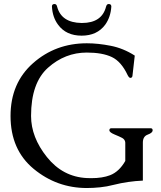

<svg xmlns="http://www.w3.org/2000/svg" viewBox="-20 -922 803 960"><path d="M414.1 18.1Q264.2 18.1 148.4 -77.6Q32.7 -173.3 32.7 -342.3Q32.7 -506.8 145.3 -606.2Q257.8 -705.6 414.1 -705.6Q470.2 -705.6 533.4 -693.1Q596.7 -680.7 653.8 -644L642.1 -541.5Q640.1 -532.7 632.3 -532.7H630.9Q625 -533.2 618.2 -546.4Q586.4 -614.3 539.3 -636.7Q492.2 -659.2 414.1 -659.2Q305.2 -659.2 220.2 -583.5Q135.3 -507.8 135.3 -342.3Q135.3 -235.8 214.6 -136.7Q293.9 -37.6 414.1 -31.7Q425.8 -31.2 436.5 -31.2Q492.2 -31.2 530.3 -45.9Q575.7 -63.5 606.4 -117.2V-209Q605.5 -224.1 590.8 -232.4Q577.6 -239.3 552.2 -249.8Q526.9 -260.3 526.9 -270.5Q526.9 -280.8 537.1 -280.8H732.9Q743.2 -280.8 743.2 -270.5Q743.2 -257.8 718.8 -249Q694.3 -240.2 694.3 -209V-19Q619.1 -15.6 549.3 2Q514.2 11.2 480 14.6Q445.8 18.1 414.1 18.1ZM388.2 -743.7Q310.5 -743.7 270.5 -798.3Q242.7 -835.4 239.7 -888.7V-890.1Q239.7 -901.9 252.9 -901.9Q262.7 -901.9 265.6 -888.7Q286.6 -808.6 387.7 -807.1H390.1Q489.3 -807.1 510.3 -888.7Q513.7 -901.9 523.4 -901.9Q536.6 -901.9 536.6 -889.6V-888.7Q533.2 -836.4 505.9 -798.3Q465.3 -743.7 388.2 -743.7Z"/></svg>

Font: Caudex
Style: Regular
Weight: 400
Version: Version 1.01